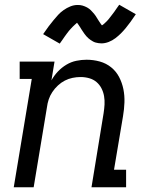

<svg xmlns="http://www.w3.org/2000/svg" viewBox="-20 -790 640 810"><path d="M38 0 114 -457H63V-530H210L197 -451Q208 -471 224 -488Q240 -505 260 -517Q280 -529 302 -533.5Q324 -538 345 -538Q374 -538 401 -530.5Q428 -523 449 -506Q470 -489 482.5 -465Q495 -441 500.5 -414Q506 -387 505 -358Q504 -329 499 -300L461 -74H512V0H366L417 -312Q420 -331 421 -349Q422 -367 419 -384.5Q416 -402 408 -417.5Q400 -433 387 -444Q374 -455 356.5 -460Q339 -465 320 -465Q303 -465 286 -461.5Q269 -458 253.5 -450Q238 -442 224.5 -429.5Q211 -417 201 -402Q191 -387 185.5 -370.5Q180 -354 178 -337L122 0ZM232 -606 162 -646Q174 -664 185 -678.5Q196 -693 206 -705Q216 -717 225.5 -727.5Q235 -738 248.5 -747.5Q262 -757 277 -763Q292 -769 307 -769Q313 -769 318 -768.5Q323 -768 328 -766.5Q333 -765 338 -763Q343 -761 347.5 -758.5Q352 -756 356 -753Q360 -750 363 -747Q366 -744 370 -739.5Q374 -735 377.5 -731Q381 -727 383.5 -723Q386 -719 388.5 -715Q391 -711 393.5 -707Q396 -703 399 -698.5Q402 -694 405 -689.5Q408 -685 410 -683Q414 -685 420 -690.5Q426 -696 429.5 -699.5Q433 -703 436.5 -707Q440 -711 444 -716.5Q448 -722 452.5 -727.5Q457 -733 462 -740Q467 -747 472 -754.5Q477 -762 483 -770L553 -730Q541 -712 530.5 -697.5Q520 -683 510 -671Q500 -659 490 -649Q480 -639 467 -629Q454 -619 438.5 -613Q423 -607 408 -607Q402 -607 395.5 -608Q389 -609 383.5 -610.5Q378 -612 372.5 -615Q367 -618 362 -621.5Q357 -625 353 -628.5Q349 -632 344.5 -637Q340 -642 336.5 -647Q333 -652 330 -656.5Q327 -661 324 -665.5Q321 -670 317.5 -676Q314 -682 310.5 -686.5Q307 -691 305 -694Q302 -691 295.5 -685.5Q289 -680 286 -676.5Q283 -673 279 -669Q275 -665 271 -660Q267 -655 262.5 -649Q258 -643 253 -636Q248 -629 243 -621.5Q238 -614 232 -606Z"/></svg>

Font: Iosevka Curly Slab Extended
Style: Italic
Weight: 400
Width: 7
Italic angle: -9°
Monospace: yes
Designer: Belleve Invis
Foundry: Belleve Invis
Version: Version 11.1.0; ttfautohint (v1.8.3)